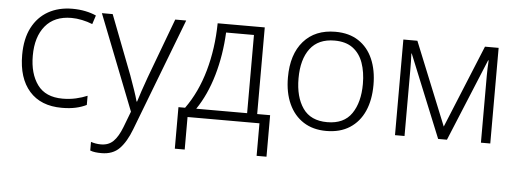

<svg xmlns="http://www.w3.org/2000/svg" viewBox="-51 -682 2858 1064"><g transform="rotate(5 1378.5 -150.5)"><path d="M301 10Q184 10 120.5 -62Q57 -134 57 -263Q57 -353 89 -415Q121 -477 178.5 -509.5Q236 -542 313 -542Q351 -542 385 -535Q419 -528 445 -516L429 -467Q402 -478 371 -484.5Q340 -491 312 -491Q217 -491 166.5 -430Q116 -369 116 -264Q116 -164 161 -102.5Q206 -41 301 -41Q340 -41 375 -49Q410 -57 438 -69V-18Q412 -5 378.5 2.5Q345 10 301 10Z M477 -532H537L664 -202Q680 -157 692 -122.5Q704 -88 711 -61H714Q729 -111 761 -200L885 -532H946L706 94Q679 165 642 203Q605 241 542 241Q523 241 507.5 239Q492 237 479 232V184Q491 188 505 190.5Q519 193 535 193Q577 193 603.5 167Q630 141 651 87L685 -2Z M1383 -532V-50H1455V181H1400V0H1000V181H945V-50H982Q1049 -143 1084 -267Q1119 -391 1121 -532ZM1172 -485Q1166 -359 1133.5 -246.5Q1101 -134 1044 -50H1327V-485Z M2011 -267Q2011 -183 1983.5 -121Q1956 -59 1902.5 -24.5Q1849 10 1772 10Q1698 10 1645 -24Q1592 -58 1563.5 -120.5Q1535 -183 1535 -267Q1535 -396 1599 -469Q1663 -542 1776 -542Q1852 -542 1904.5 -507.5Q1957 -473 1984 -411Q2011 -349 2011 -267ZM1594 -267Q1594 -164 1637.5 -101.5Q1681 -39 1773 -39Q1866 -39 1909 -102Q1952 -165 1952 -267Q1952 -333 1934 -384Q1916 -435 1877 -464Q1838 -493 1775 -493Q1685 -493 1639.5 -433Q1594 -373 1594 -267Z M2684 -532V0H2632V-374Q2632 -413 2635 -458H2632L2443 0H2394L2207 -459H2205Q2206 -436 2206.5 -415.5Q2207 -395 2207 -371V0H2154V-532H2232L2419 -71L2608 -532Z"/></g></svg>

Font: Noto Sans Light
Style: Regular
Weight: 300
Designer: Monotype Design Team
Foundry: Monotype Imaging Inc.
Version: Version 2.007